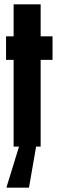

<svg xmlns="http://www.w3.org/2000/svg" viewBox="-20 -678 269 888"><path d="M168 -510H223V-401H168V0H147L114 190H11V185L68 0H43V-401H8V-510H43V-658H168Z"/></svg>

Font: Saira Ultra Condensed Black
Style: Regular
Weight: 900
Width: 1
Designer: Hector Gatti with collaboration of the Omnibus-Type team
Foundry: Omnibus-Type
Version: Version 1.001; ttfautohint (v1.8)